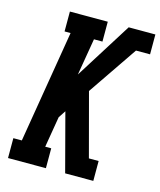

<svg xmlns="http://www.w3.org/2000/svg" viewBox="-111 -815 749 896"><g transform="rotate(15 264.0 -367.5)"><path d="M13 0V-96H54L144 -639H115V-735H298V-639H257L227 -461L399 -735H528V-639H460L297 -400L378 -96H425V0H289L215 -280L192 -245L167 -96H196V0Z"/></g></svg>

Font: Iosevka Slab Oblique
Style: Bold
Weight: 700
Italic angle: -9°
Monospace: yes
Designer: Belleve Invis
Foundry: Belleve Invis
Version: Version 11.1.1; ttfautohint (v1.8.3)